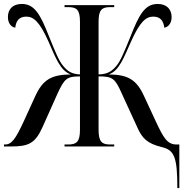

<svg xmlns="http://www.w3.org/2000/svg" viewBox="-20 -740 943 970"><path d="M876 210H886V-10H872C824 -10 805 -46 767 -127L708 -254C670 -337 628 -363 529 -364C583 -382 606 -451 642 -530C687 -631 718 -656 754 -656C791 -656 806 -634 810 -600C832 -604 847 -624 847 -654C847 -692 823 -720 777 -720C712 -720 683 -667 639 -555C608 -479 589 -431 567 -406C544 -379 522 -365 478 -364V-630C478 -691 495 -704 537 -704H557V-714H306V-704H325C366 -704 384 -692 384 -631V-364C342 -366 322 -380 300 -406C278 -431 259 -479 228 -555C184 -667 155 -720 90 -720C43 -720 20 -692 20 -654C20 -624 35 -604 57 -600C61 -634 76 -656 113 -656C149 -656 180 -631 225 -530C260 -451 284 -382 338 -364C239 -363 196 -337 158 -254L100 -127C60 -41 40 -10 6 -10H0V0H36C126 0 158 -17 194 -96L271 -268C306 -344 319 -354 384 -354V-84C384 -23 366 -10 325 -10H306V0H557V-10H537C495 -10 478 -23 478 -85V-354C548 -354 561 -345 595 -268L674 -96C698 -42 723 -15 797 3C860 18 876 52 876 210Z"/></svg>

Font: Noto Serif Display Condensed Medium
Style: Regular
Weight: 500
Width: 3
Designer: Monotype Design Team
Foundry: Monotype Imaging Inc.
Version: Version 2.009